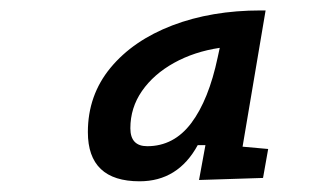

<svg xmlns="http://www.w3.org/2000/svg" viewBox="-20 -723 626 366"><path d="M477.1 -703.1H486.3L442.4 -443.4L491.2 -439L481.4 -383.8L359.4 -379.9L371.6 -446.3H356.9Q319.3 -377.4 246.1 -377.4Q147.5 -377.4 147.5 -471.2Q147.5 -541.5 190.7 -593.8Q233.9 -646 308.6 -674.6Q383.3 -703.1 477.1 -703.1ZM260.7 -444.3Q311.5 -444.3 344.7 -488.5Q377.9 -532.7 395 -613.8L398.9 -631.8Q350.1 -624.5 311.5 -603Q272.9 -581.5 250.7 -549.6Q228.5 -517.6 228.5 -478.5Q228.5 -444.3 260.7 -444.3Z"/></svg>

Font: Cascadia Mono
Style: Italic
Weight: 400
Italic angle: -10°
Monospace: yes
Designer: Aaron Bell
Foundry: Saja Typeworks
Version: Version 2404.023; ttfautohint (v1.8.4)